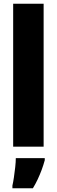

<svg xmlns="http://www.w3.org/2000/svg" viewBox="-20 -780 303 1021"><path d="M212 0H50V-760H212ZM218 72Q211 98 201.5 123.5Q192 149 180.5 173.5Q169 198 155 221H46V207Q50 190 54 163Q58 136 61 108.5Q64 81 64 61H218Z"/></svg>

Font: Noto Sans Khmer ExtraCondensed Black
Style: Regular
Weight: 900
Width: 2
Designer: Danh Hong and the Monotype Design Team
Foundry: Monotype Imaging Inc.
Version: Version 2.004